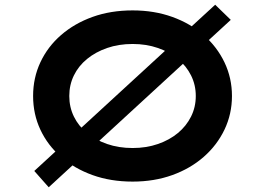

<svg xmlns="http://www.w3.org/2000/svg" viewBox="-20 -758 1123 812"><path d="M186 34 125 -35 890 -738 956 -674ZM541 10Q448 10 371.5 -17.5Q295 -45 238.5 -94Q182 -143 151 -209Q120 -275 120 -352Q120 -429 151 -495Q182 -561 238.5 -610Q295 -659 371.5 -686.5Q448 -714 541 -714Q632 -714 708.5 -686.5Q785 -659 841.5 -609.5Q898 -560 929.5 -494Q961 -428 961 -352Q961 -276 929.5 -210Q898 -144 841.5 -94.5Q785 -45 708.5 -17.5Q632 10 541 10ZM541 -132Q599 -132 648 -149Q697 -166 732.5 -195.5Q768 -225 788 -265Q808 -305 808 -352Q808 -399 788 -439Q768 -479 732.5 -508.5Q697 -538 648 -555Q599 -572 541 -572Q482 -572 433 -555Q384 -538 348 -508.5Q312 -479 292.5 -439Q273 -399 273 -352Q273 -305 292.5 -265Q312 -225 348 -195.5Q384 -166 433 -149Q482 -132 541 -132Z"/></svg>

Font: Lexend Tera SemiBold
Style: Regular
Weight: 600
Version: Version 1.007